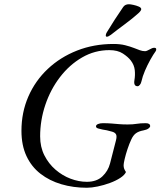

<svg xmlns="http://www.w3.org/2000/svg" viewBox="-20 -870 756 904"><path d="M389 14Q325 14 269 -2.5Q213 -19 170.5 -52Q128 -85 104.5 -135.5Q81 -186 81 -254Q81 -341 113.5 -415.5Q146 -490 205 -545.5Q264 -601 343 -632Q422 -663 514 -663Q546 -663 569.5 -657Q593 -651 611 -644Q626 -638 638.5 -633.5Q651 -629 663 -629Q668 -629 674 -632Q680 -635 686 -638Q691 -641 696 -643Q701 -645 706 -645Q715 -645 715.5 -639Q716 -633 713 -629Q702 -614 688 -589Q674 -564 662.5 -537Q651 -510 646 -487Q644 -477 638.5 -470.5Q633 -464 628 -464Q608 -464 613 -493Q617 -516 614.5 -540Q612 -564 596 -585Q583 -602 558.5 -618Q534 -634 495 -634Q426 -634 366.5 -599.5Q307 -565 262.5 -507Q218 -449 193.5 -376.5Q169 -304 169 -228Q169 -178 189 -138.5Q209 -99 241.5 -71Q274 -43 312.5 -28.5Q351 -14 389 -14Q435 -14 462 -39.5Q489 -65 498 -100L526 -209Q531 -228 526.5 -237Q522 -246 508 -250Q495 -254 483 -256.5Q471 -259 463 -260Q453 -262 442.5 -265Q432 -268 432 -275Q432 -282 441.5 -286Q451 -290 464 -290Q487 -290 505 -288.5Q523 -287 540.5 -285.5Q558 -284 581 -284Q606 -284 623.5 -287Q641 -290 666 -290Q687 -290 687 -276Q687 -271 679 -265Q671 -259 655 -256Q633 -252 620 -242.5Q607 -233 598 -213Q589 -194 580.5 -168.5Q572 -143 567 -121.5Q562 -100 562 -92Q562 -83 564.5 -76Q567 -69 573 -60Q567 -46 546.5 -32.5Q526 -19 497.5 -8.5Q469 2 440 8Q411 14 389 14ZM484 -697Q478 -697 478 -703Q478 -710 483 -718Q501 -748 520.5 -778Q540 -808 560 -837Q569 -850 587 -850Q594 -850 608 -847Q622 -844 633.5 -839Q645 -834 645 -827Q645 -820 632 -808Q603 -782 567 -755.5Q531 -729 502 -706Q495 -701 490.5 -699Q486 -697 484 -697Z"/></svg>

Font: EB Garamond
Style: Italic
Weight: 400
Italic angle: -17.2°
Designer: Georg Duffner and Octavio Pardo
Foundry: Georg Duffner
Version: Version 1.001